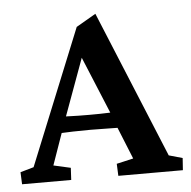

<svg xmlns="http://www.w3.org/2000/svg" viewBox="-42 -515 555 557"><g transform="rotate(-5 235.0 -237.0)"><path d="M0.5 0 -1 -35.2 38.1 -46.4 198.2 -440.9 255.4 -474.1 431.6 -46.4 471.2 -35.2 468.8 0H280.8L279.3 -35.2L328.1 -46.4L284.2 -154.8L275.4 -180.2L193.8 -377.4H214.8L143.1 -181.2L134.8 -157.7L95.7 -46.4L145.5 -35.2L143.6 0ZM117.2 -137.7V-186Q132.3 -185.5 155 -184.6Q177.7 -183.6 211.4 -183.6Q245.6 -183.6 268.6 -184.6Q291.5 -185.5 306.2 -186V-138.7Q286.1 -138.7 263.2 -139.4Q240.2 -140.1 211.4 -140.1Q183.6 -140.1 160.9 -139.4Q138.2 -138.7 117.2 -137.7Z"/></g></svg>

Font: Lateef Medium
Style: Regular
Weight: 500
Designer: SIL International
Foundry: SIL International
Version: Version 4.200